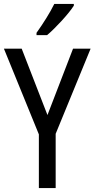

<svg xmlns="http://www.w3.org/2000/svg" viewBox="-20 -963 484 983"><path d="M358 -934V-943H258C236 -898 202 -844 167 -795V-783H221C264 -819 333 -894 358 -934ZM223 -374 91 -714H0L179 -275V0H265V-278L444 -714H354Z"/></svg>

Font: Noto Sans Devanagari UI Condensed
Style: Regular
Weight: 400
Width: 3
Designer: Jelle Bosma - Monotype Design Team
Foundry: Monotype Imaging Inc.
Version: Version 2.004